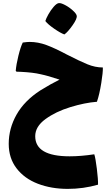

<svg xmlns="http://www.w3.org/2000/svg" viewBox="-20 -762 716 1232"><path d="M206 112Q206 241 427 241Q500 241 585 228Q593 252 601.5 321Q610 390 609 423Q515 450 415 450Q309 450 223 417Q137 384 86.5 318.5Q36 253 36 161Q36 62 86.5 -27Q137 -116 239 -182Q307 -224 362 -251Q288 -276 239 -286Q193 -297 115 -301L86 -302L81 -307Q84 -347 98 -404Q112 -461 126 -489Q155 -493 170 -493Q224 -493 278 -473Q332 -453 409 -412Q491 -370 541 -349.5Q591 -329 640 -329Q641 -298 630 -230Q618 -155 602 -109Q524 -103 431 -74.5Q338 -46 272 2Q206 50 206 112ZM271 -627Q275 -642 290 -669Q305 -696 324 -718Q343 -740 357 -742Q370 -744 397 -730Q424 -716 447 -695Q470 -674 472 -662Q477 -644 445.5 -599.5Q414 -555 393 -541Q368 -550 327.5 -578Q287 -606 271 -627Z"/></svg>

Font: Lalezar
Style: Regular
Weight: 400
Designer: Borna Izadpanah
Foundry: Borna Izadpanah
Version: Version 1.003;November 28, 2018;FontCreator 11.5.0.2421 64-b